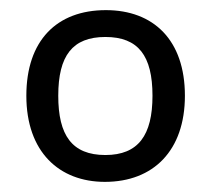

<svg xmlns="http://www.w3.org/2000/svg" viewBox="-20 -742 416 379"><path d="M345 -553C345 -663 283 -722 189 -722C92 -722 32 -662 32 -553C32 -442 97 -383 187 -383C283 -383 345 -445 345 -553ZM95 -553C95 -632 123 -669 188 -669C253 -669 281 -632 281 -553C281 -475 253 -436 188 -436C122 -436 95 -475 95 -553Z"/></svg>

Font: Noto Sans Hebrew Droid Medium
Style: Regular
Weight: 500
Designer: Monotype Design Team
Foundry: Monotype Imaging Inc.
Version: Version 1.100